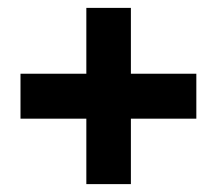

<svg xmlns="http://www.w3.org/2000/svg" viewBox="-20 -571 551 487"><path d="M478 -384V-270H312V-104H199V-270H32V-384H199V-551H312V-384Z"/></svg>

Font: Montserrat arm2
Style: Bold
Weight: 700
Designer: Julieta Ulanovsky
Foundry: Julieta Ulanovsky
Version: Version 6.000